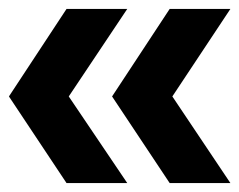

<svg xmlns="http://www.w3.org/2000/svg" viewBox="-30 -453 536 430"><path d="M221 -237 350 -433H486L356 -237L486 -43H350ZM-10 -237 119 -433H255L124 -237L255 -43H119Z"/></svg>

Font: Bakbak One
Style: Regular
Weight: 400
Designer: Saumya Kishore and Sanchit Sawaria
Foundry: A Good Feeling
Version: Version 1.003; ttfautohint (v1.8.3)